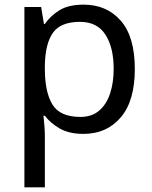

<svg xmlns="http://www.w3.org/2000/svg" viewBox="-20 -566 655 826"><path d="M340 -546Q439 -546 499.5 -477Q560 -408 560 -269Q560 -132 499.5 -61Q439 10 339 10Q277 10 236.5 -13.5Q196 -37 173 -68H167Q169 -51 171 -25Q173 1 173 20V240H85V-536H157L169 -463H173Q197 -498 236 -522Q275 -546 340 -546ZM324 -472Q242 -472 208.5 -426Q175 -380 173 -286V-269Q173 -170 205.5 -116.5Q238 -63 326 -63Q375 -63 406.5 -90Q438 -117 453.5 -163.5Q469 -210 469 -270Q469 -362 433.5 -417Q398 -472 324 -472Z"/></svg>

Font: Noto Sans Kawi
Style: Regular
Weight: 400
Designer: Fadhl Haqq
Version: Version 1.000